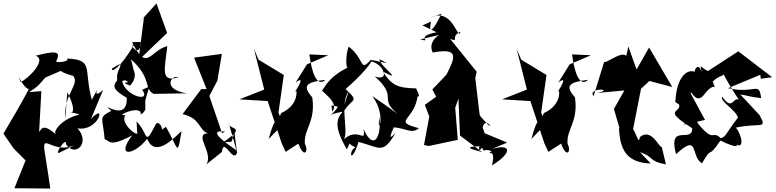

<svg xmlns="http://www.w3.org/2000/svg" viewBox="-45 -876 4520 1119"><path d="M303 13C264 33 346 -86 339 -36C390 43 485 -40 407 -128C530 -107 580 -287 485 -182L556 -352C468 -273 568 -437 490 -294C441 -478 504 -527 345 -535C367 -517 283 -508 282 -519C319 -587 261 -576 162 -551C232 -530 119 -416 75 -398C42 -486 82 -368 123 -356C77 -270 26 -183 -25 -97L35 -10L104 59L39 221L248 223L237 147L216 13C196 -111 258 24 388 -29ZM277 -96C199 -163 196 -117 183 -108L196 -345L125 -339C185 -379 180 -380 219 -424L335 -474C318 -499 251 -467 382 -434C422 -381 323 -329 336 -183L347 -339C443 -150 290 -248 419 -209C246 -165 260 -28 307 -150Z M791 -220 802 -237V-292L825 -371L784 -353C842 -269 665 -323 666 -417C654 -345 659 -437 701 -398C708 -393 649 -402 713 -377C792 -463 670 -524 740 -442L719 -530C843 -418 792 -357 851 -329L1044 -332C900 -354 950 -442 995 -426C888 -393 915 -471 930 -607C830 -583 811 -450 725 -631H776C775 -533 699 -618 738 -618C656 -478 601 -450 608 -477C687 -527 651 -492 638 -441L637 -407C607 -369 621 -349 694 -306C698 -148 520 -305 604 -230C526 -189 554 -195 565 -64C595 -59 586 -13 725 -87C628 42 732 33 813 -67C861 54 982 -86 1013 -112C987 49 995 -13 922 -137L814 -59C958 -65 882 -194 862 -150C793 -17 823 -95 751 -168L754 -109C774 -64 649 -155 686 -205C613 -196 786 -272 775 -208ZM794 -774C783 -691 773 -607 762 -524L929 -684L867 -856L760 -738Z M1248 10C1259 -83 1313 81 1337 13L1288 -159C1285 -115 1403 -147 1256 -47L1304 -50C1339 -135 1305 -196 1335 1C1149 -123 1237 -111 1267 -109L1249 -100L1175 -317L1222 -406L1248 -562L1086 -540L1159 -357H1128L1019 -211C1127 -187 1114 -113 1167 -100C1081 -93 1201 12 1158 82Z M1605 -153 1578 -220 1609 -439 1462 -528 1435 -591 1495 -354 1350 -297 1515 -287 1597 -40 1620 9 1694 -39C1728 53 1755 3 1732 -37C1723 -122 1796 -164 1775 -308C1717 -375 1735 -397 1852 -411C1799 -363 1771 -461 1758 -559L1868 -554L1744 -501L1678 -395C1757 -455 1644 -299 1681 -347C1681 -362 1705 -268 1594 -217C1565 -137 1562 -221 1521 -66Z M1887 -262 1925 -254C1875 -175 1829 -203 1955 -226C1894 -171 1927 -92 1976 -6C2031 -92 1909 -78 2026 -17C1984 5 1998 93 2045 -49C2173 -15 2185 26 2261 -102C2247 -90 2209 -42 2250 -134C2323 -128 2355 -93 2396 -129C2234 -171 2377 -174 2390 -326L2294 -306C2410 -318 2409 -295 2380 -361C2273 -363 2238 -378 2186 -459C2318 -391 2170 -488 2166 -531C2236 -494 2213 -510 2116 -527C2049 -453 2083 -530 1988 -604C1971 -579 1955 -411 2020 -498C1867 -442 1838 -346 1833 -351C1823 -343 1937 -280 1891 -225ZM2125 -316C2215 -194 2146 -76 2167 -194C2178 -64 2128 -1 2074 -124C2088 -30 2041 -147 1949 -55C2000 -83 1927 -255 1987 -345L1936 -181C1990 -318 2067 -266 1969 -357C2078 -450 2122 -518 2119 -518C2194 -502 2229 -397 2139 -431C2280 -304 2156 -309 2273 -212C2225 -247 2175 -282 2125 -316Z M2417 -728 2500 -688C2362 -662 2485 -628 2404 -646L2574 -687C2541 -702 2440 -643 2477 -570C2629 -598 2611 -546 2557 -441L2475 -355L2497 -312L2431 -265L2457 -197L2426 -31L2454 -25L2623 -61L2608 -248L2673 -431L2626 -322L2636 -86L2764 10C2617 -26 2747 -22 2759 -24C2791 29 2754 -17 2820 4C2779 42 2851 -30 2822 88C2933 21 2946 -41 2824 -9L2911 -45L2752 -111L2747 4C2851 -105 2731 -66 2789 -70L2768 -134C2788 -212 2862 -72 2756 -197L2750 -210L2725 -421L2733 -458L2578 -650C2636 -626 2575 -664 2639 -691C2623 -630 2597 -836 2464 -774L2528 -796C2483 -702 2449 -665 2467 -750Z M3136 -153 3109 -220 3140 -439 2993 -528 2966 -591 3026 -354 2881 -297 3046 -287 3128 -40 3151 9 3225 -39C3259 53 3286 3 3263 -37C3254 -122 3327 -164 3306 -308C3248 -375 3266 -397 3383 -411C3330 -363 3302 -461 3289 -559L3399 -554L3275 -501L3209 -395C3288 -455 3175 -299 3212 -347C3212 -362 3236 -268 3125 -217C3096 -137 3093 -221 3052 -66Z M3685 10C3769 40 3735 64 3836 82L3812 -19C3795 -15 3753 -133 3684 -77C3677 -3 3638 -207 3636 -79L3691 -359L3740 -404L3873 -369L3738 -599L3665 -471L3617 -605L3605 -550C3577 -583 3473 -494 3477 -518L3414 -315C3376 -369 3548 -357 3434 -334L3594 -349L3533 -241L3581 -76C3540 -7 3635 -105 3562 -129C3570 -10 3599 71 3747 77Z M4389 -417 4455 -426 4258 -577 4081 -462C4031 -485 4034 -520 4048 -431C4037 -518 4003 -481 4004 -458C3955 -475 3897 -422 3891 -281L3913 -267C3926 -215 3810 -242 3989 -129C3992 -36 3846 -164 3895 23C4032 -105 3977 34 4046 76C4114 -40 4072 64 4154 -57C4248 -9 4279 -19 4218 -55C4306 25 4277 -99 4243 -132C4384 -163 4431 -118 4381 -206L4270 -325C4303 -322 4309 -314 4391 -304C4378 -406 4359 -326 4198 -362L4386 -440ZM4128 -417C4156 -439 4211 -435 4151 -491C4152 -466 4288 -239 4285 -272C4226 -352 4235 -209 4164 -313C4149 -284 4240 -240 4256 -191C4183 -96 4186 -77 4155 -71C4104 -121 4119 -38 4023 -156C3983 -257 3972 -179 3941 -150L4064 -177L3981 -330C3979 -364 4010 -259 4059 -325C4127 -415 4132 -329 4109 -401Z"/></svg>

Font: Asimov Silicon
Style: Regular
Weight: 400
Designer: Google
Version: Version 2.000980; 2014